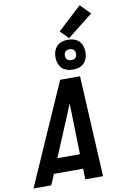

<svg xmlns="http://www.w3.org/2000/svg" viewBox="-136 -1192 804 1256"><g transform="rotate(-10 266.0 -564.0)"><path d="M-19 0 276 -670H408L443 0H325L323 -71H129L99 0ZM169 -168H319L312 -447Q312 -462 311 -477Q310 -492 310 -507Q304 -492 298 -477Q292 -462 286 -447ZM371 -721Q355 -721 339.5 -724.5Q324 -728 311 -736Q298 -744 289.5 -756.5Q281 -769 276.5 -784Q272 -799 271.5 -815Q271 -831 274 -847Q277 -863 286 -878Q295 -893 309 -902.5Q323 -912 339 -915.5Q355 -919 371 -919Q387 -919 402.5 -915.5Q418 -912 431 -904Q444 -896 452.5 -883.5Q461 -871 465.5 -856Q470 -841 470.5 -825Q471 -809 468 -793Q465 -777 456 -762Q447 -747 433 -737.5Q419 -728 403 -724.5Q387 -721 371 -721ZM371 -784Q377 -784 382.5 -785Q388 -786 393.5 -789.5Q399 -793 402.5 -798.5Q406 -804 407 -810Q409 -819 407.5 -828Q406 -837 401 -843.5Q396 -850 388 -853Q380 -856 371 -856Q365 -856 359.5 -855Q354 -854 348.5 -850.5Q343 -847 339.5 -841.5Q336 -836 335 -830Q333 -821 334.5 -812Q336 -803 341 -796.5Q346 -790 354 -787Q362 -784 371 -784ZM381 -928 328 -982 486 -1128 551 -1062Z"/></g></svg>

Font: Lode
Style: Bold Italic
Weight: 700
Italic angle: -11°
Monospace: yes
Designer: Belleve Invis
Foundry: Belleve Invis
Version: Version 29.2.0; ttfautohint (v1.8.3)